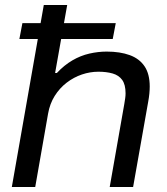

<svg xmlns="http://www.w3.org/2000/svg" viewBox="-20 -743 663 763"><path d="M27 0 154 -723H247L199 -453H206Q235 -484 267.5 -503Q300 -522 335 -530Q370 -538 404 -538Q457 -538 495.5 -524Q534 -510 554.5 -479.5Q575 -449 575 -399Q575 -386 573.5 -370.5Q572 -355 569 -339L509 0H416L474 -330Q476 -342 477.5 -352.5Q479 -363 479 -372Q479 -407 465.5 -425.5Q452 -444 427.5 -451Q403 -458 371 -458Q338 -458 305.5 -447Q273 -436 245 -414.5Q217 -393 197.5 -362Q178 -331 171 -291L120 0ZM57 -588 69 -651H440L428 -588Z"/></svg>

Font: Archivo SemiExpanded
Style: Italic
Weight: 400
Width: 6
Italic angle: -10°
Designer: Hector Gatti
Foundry: Omnibus-Type
Version: Version 2.001